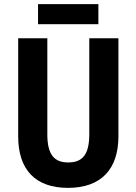

<svg xmlns="http://www.w3.org/2000/svg" viewBox="-20 -899 660 929"><path d="M456 -879H164V-782H456ZM553 -240V-714H412V-250C412 -152 380 -113 310 -113C243 -113 209 -150 209 -249V-714H68V-239C68 -77 152 10 309 10C470 10 553 -81 553 -240Z"/></svg>

Font: Noto Sans Armenian Condensed
Style: Regular
Weight: 400
Width: 3
Designer: Monotype Design Team
Foundry: Monotype Imaging Inc.
Version: Version 2.008